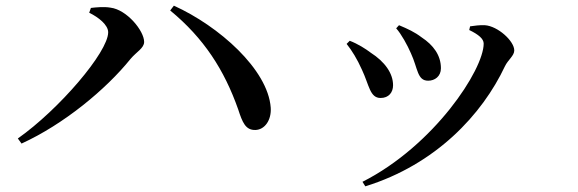

<svg xmlns="http://www.w3.org/2000/svg" viewBox="-20 -606 2040 678"><path d="M362 -492C362 -422 188 -219 43 -117L56 -99C205 -167 354 -290 441 -398C462 -423 489 -436 489 -458C489 -497 428 -572 370 -579C347 -583 318 -580 301 -578L295 -561C328 -545 362 -518 362 -492ZM936 -226C926 -361 753 -514 594 -586L581 -569C700 -471 772 -359 821 -220C836 -174 847 -146 882 -147C915 -148 939 -182 936 -226Z M1431 -418C1456 -364 1453 -321 1492 -321C1515 -321 1537 -336 1537 -365C1537 -411 1510 -447 1469 -474C1444 -493 1420 -504 1389 -517L1379 -506C1397 -486 1419 -446 1431 -418ZM1763 -372C1774 -395 1796 -409 1796 -428C1796 -461 1738 -514 1692 -517C1675 -518 1654 -515 1640 -513L1637 -500C1670 -484 1688 -469 1688 -452C1688 -360 1513 -92 1260 36L1270 52C1519 -25 1683 -202 1763 -372ZM1258 -360C1284 -305 1286 -260 1324 -260C1353 -260 1368 -280 1368 -305C1368 -347 1339 -388 1289 -420C1272 -433 1244 -451 1215 -462L1204 -451C1223 -427 1241 -398 1258 -360Z"/></svg>

Font: Source Han Serif CN SemiBold
Style: Regular
Weight: 600
Designer: Ryoko NISHIZUKA 西塚涼子 (kana & ideographs); Frank Grießhammer (Latin, Greek & Cyrillic); Wenlong ZHANG 张文龙 (bopomofo); San
Foundry: Adobe Systems Incorporated
Version: Version 1.000;PS 1;hotconv 16.6.53;makeotf.lib2.5.65590